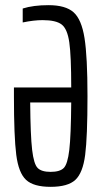

<svg xmlns="http://www.w3.org/2000/svg" viewBox="-20 -716 393 744"><path d="M34 -344V-377H256Q256 -500 248.5 -552Q241 -604 219 -621Q197 -638 145 -638Q111 -638 68 -629V-683Q109 -696 168 -696Q234 -696 265 -668.5Q296 -641 307.5 -568.5Q319 -496 319 -344Q319 -185 310 -115.5Q301 -46 272 -19Q243 8 176 8Q110 8 81 -19Q52 -46 43 -116Q34 -186 34 -344ZM256 -319H97Q98 -191 104.5 -135.5Q111 -80 126 -65Q141 -50 176 -50Q212 -50 227 -65Q242 -80 248.5 -135Q255 -190 256 -319Z"/></svg>

Font: Saira Ultra Condensed
Style: Regular
Weight: 400
Width: 1
Designer: Hector Gatti with collaboration of the Omnibus-Type team
Foundry: Omnibus-Type
Version: Version 1.001; ttfautohint (v1.8)